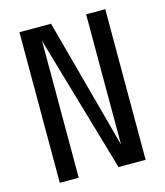

<svg xmlns="http://www.w3.org/2000/svg" viewBox="-106 -781 741 862"><g transform="rotate(-15 264.5 -350.0)"><path d="M464 0H338L153 -636V0H65V-700H212L375 -95V-700H464Z"/></g></svg>

Font: Homenaje
Style: Regular
Weight: 400
Version: Version 1.002